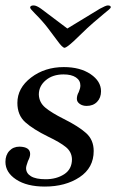

<svg xmlns="http://www.w3.org/2000/svg" viewBox="-27 -677 428 707"><path d="M-7 -81Q-7 -106 7.5 -121.5Q22 -137 45 -137Q84 -136 84 -110Q84 -99 76 -84Q69 -65 69 -58Q69 -39 87 -28Q105 -17 141 -17Q181 -17 209.5 -35.5Q238 -54 238 -91Q237 -118 215.5 -135.5Q194 -153 150 -174Q95 -201 66 -227Q37 -253 37 -298Q37 -353 87.5 -391.5Q138 -430 208 -430Q268 -430 306.5 -404Q345 -378 345 -341Q345 -317 330.5 -302Q316 -287 292 -287Q277 -287 266.5 -294.5Q256 -302 256 -313Q256 -326 263 -338Q269 -352 269 -362Q269 -381 252.5 -392Q236 -403 207 -403Q167 -403 141.5 -381.5Q116 -360 116 -329Q117 -300 139.5 -281Q162 -262 208 -239Q262 -212 290 -187Q318 -162 318 -121Q318 -59 266 -24.5Q214 10 138 10Q72 10 32.5 -16Q-7 -42 -7 -81ZM185 -526 149 -574Q130 -599 100 -629Q84 -645 84 -649Q84 -657 97 -657Q107 -657 124 -645L221 -572L341 -645Q363 -657 370 -657Q381 -657 381 -650Q381 -646 354 -625Q311 -589 295 -574L245 -526Q219 -502 211 -501Q203 -501 185 -526Z"/></svg>

Font: Unna
Style: Italic
Weight: 400
Italic angle: -8.05°
Designer: Jorge de Buen Unna
Foundry: Omnibus-Type
Version: Version 2.008